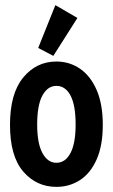

<svg xmlns="http://www.w3.org/2000/svg" viewBox="-20 -719 440 749"><path d="M200 10Q122 10 70.5 -50Q19 -110 19 -232Q19 -354 70.5 -416.5Q122 -479 200 -479Q251 -479 292 -451Q333 -423 357 -368Q381 -313 381 -232Q381 -151 357 -97Q333 -43 292 -16.5Q251 10 200 10ZM200 -84Q235 -84 255 -122Q275 -160 275 -233Q275 -309 255 -346.5Q235 -384 200 -384Q166 -384 145.5 -346.5Q125 -309 125 -233Q125 -160 145.5 -122Q166 -84 200 -84ZM188 -501 129 -532 196 -699 282 -649Z"/></svg>

Font: Inconsolata Condensed ExtraBold
Style: Regular
Weight: 800
Width: 3
Monospace: yes
Designer: Raph Levien, Cyreal, Brenton Simpson
Foundry: Raph Levien, Cyreal, Google
Version: Version 3.001; ttfautohint (v1.8.2.53-6de2)